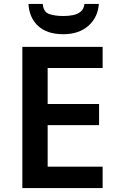

<svg xmlns="http://www.w3.org/2000/svg" viewBox="-20 -951 598 971"><path d="M499 0H93V-714H499V-607H221V-425H481V-318H221V-108H499ZM480 -931Q475 -863 427 -820.5Q379 -778 300 -778Q218 -778 173 -819.5Q128 -861 124 -931H196Q200 -890 229 -880Q258 -870 301 -870Q326 -870 349 -874.5Q372 -879 388 -892Q404 -905 407 -931Z"/></svg>

Font: Noto Sans SemiBold
Style: Regular
Weight: 600
Designer: Monotype Design Team
Foundry: Monotype Imaging Inc.
Version: Version 2.007